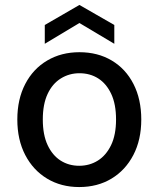

<svg xmlns="http://www.w3.org/2000/svg" viewBox="-20 -744 642 776"><path d="M300 12Q227 12 170.5 -22Q114 -56 82 -117.5Q50 -179 50 -261Q50 -343 82 -404.5Q114 -466 171 -499.5Q228 -533 301 -533Q375 -533 431.5 -499.5Q488 -466 519.5 -404.5Q551 -343 551 -261Q551 -179 519 -117.5Q487 -56 430.5 -22Q374 12 300 12ZM300 -74Q342 -74 375.5 -95Q409 -116 429 -157.5Q449 -199 449 -261Q449 -323 429.5 -364.5Q410 -406 377 -427Q344 -448 301 -448Q260 -448 226 -427Q192 -406 172.5 -364.5Q153 -323 153 -261Q153 -199 172.5 -157.5Q192 -116 225 -95Q258 -74 300 -74ZM161 -567V-643L301 -724L442 -643V-567L301 -651Z"/></svg>

Font: DM Sans 10pt Medium
Style: Regular
Weight: 500
Version: Version 4.004;gftools[0.9.30]